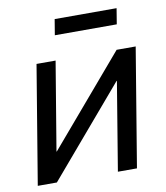

<svg xmlns="http://www.w3.org/2000/svg" viewBox="-79 -757 713 823"><g transform="rotate(-10 277.5 -345.5)"><path d="M450.7 0H367.7L431.2 -384.3H429.7L102.1 0H19L104.5 -515.6H187.5L123.5 -130.9H125L453.1 -515.6H536.1ZM483.9 -691.4 472.7 -623H203.1L214.4 -691.4Z"/></g></svg>

Font: Inter Display
Style: Italic
Weight: 400
Italic angle: -9.39999°
Designer: Rasmus Andersson
Foundry: rsms
Version: Version 4.000;git-a52131595